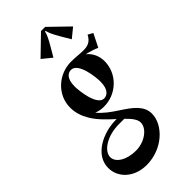

<svg xmlns="http://www.w3.org/2000/svg" viewBox="-295 -550 896 896"><g transform="rotate(-45 153.0 -102.5)"><path d="M197.3 -483.4H201.2C204.1 -468.8 212.6 -449.2 233.4 -414.1L259.8 -369.1L306.6 -407.2L212.9 -498H185.5L91.8 -407.2L138.7 -369.1L165 -414.1C185.8 -449.2 194.3 -468.8 197.3 -483.4ZM113.5 -203.6C113.5 -259.8 139.2 -271 156.2 -271C203.4 -271 215.1 -165.8 215.1 -135.7C215.1 -79.6 189 -66.9 171.6 -66.9C125.2 -66.9 113.5 -176.3 113.5 -203.6ZM170.7 66.4C195.3 90.3 213.1 111.8 213.1 133.1C213.1 172.4 161.9 210.4 104.5 210.4C43.5 210.4 -2.4 182.4 -2.4 146.7C-2.4 107.9 54.9 66.4 135.5 66.4ZM28.8 -149.4C28.8 -115 38.6 -86.2 56.2 -56.2C78.4 -18.6 113.3 13.4 144.5 42H139.4C54.2 42 -44.7 90.6 -44.7 175.5C-44.7 241.9 12.7 293.2 92 293.2C199.7 293.2 279.3 212.9 279.3 140.6C279.3 87.6 233.9 55.9 183.3 22.9C151.1 2 119.4 -20.3 95.2 -49.6C109.6 -43.7 126 -40.3 143.6 -40.3C227.8 -40.3 296.1 -106.9 296.1 -189C296.1 -223.6 281.5 -253.9 256.8 -273.7C282.2 -267.8 305.4 -260.5 319.1 -253.4L351.8 -318.8L327.4 -332.5C311.3 -300.8 289.8 -293.9 261.5 -293.9C251.5 -293.9 240 -294.7 227.8 -295.7C215.1 -296.6 199.2 -297.9 184.3 -297.9C98.4 -297.9 28.8 -231.4 28.8 -149.4Z"/></g></svg>

Font: RisaltypS01
Style: Medium
Weight: 500
Italic angle: -9°
Designer: gluk
Foundry: gluk
Version: Version 0.24